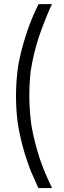

<svg xmlns="http://www.w3.org/2000/svg" viewBox="-20 -828 318 955"><path d="M168.9 103.5Q160.2 84 151.4 63.5Q142.6 43.9 133.8 24.4Q110.4 -36.1 93.8 -96.7Q77.1 -158.2 67.4 -221.7Q59.6 -286.1 59.6 -348.6Q59.6 -354.5 59.6 -361.3Q60.5 -430.7 70.3 -501Q85 -581.1 110.4 -657.2Q134.8 -734.4 171.9 -807.6Q172.9 -807.6 173.8 -807.6Q174.8 -807.6 175.8 -807.6Q182.6 -807.6 188.5 -807.6Q194.3 -807.6 201.2 -807.6Q205.1 -807.6 209 -807.6Q212.9 -807.6 216.8 -807.6Q221.7 -807.6 226.6 -807.6Q231.4 -807.6 236.3 -807.6Q237.3 -806.6 238.3 -805.7Q236.3 -802.7 233.4 -796.9Q198.2 -717.8 171.9 -639.6Q146.5 -561.5 132.8 -475.6Q125 -406.2 126 -338.9Q127 -270.5 136.7 -201.2Q151.4 -121.1 175.8 -44.9Q201.2 31.2 238.3 105.5Q237.3 105.5 237.3 106.4Q237.3 106.4 236.3 107.4Q234.4 107.4 231.4 107.4Q229.5 107.4 227.5 107.4Q220.7 107.4 214.8 107.4Q209 107.4 202.1 107.4Q198.2 107.4 194.3 107.4Q190.4 107.4 186.5 107.4Q182.6 107.4 178.7 107.4Q174.8 107.4 171.9 107.4Q170.9 106.4 170.9 105.5Q169.9 104.5 168.9 103.5Z"/></svg>

Font: LeFont
Style: Light
Weight: 300
Designer: Leryon MEDIA
Version: Version 1.0